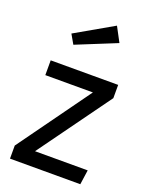

<svg xmlns="http://www.w3.org/2000/svg" viewBox="-150 -876 731 952"><g transform="rotate(20 216.0 -400.5)"><path d="M404 -457 129 -77H407L396 0H25V-69L299 -449H48V-527H404ZM339 -724 127 -638 99 -687 298 -801Z"/></g></svg>

Font: Fira GO
Style: Regular
Weight: 400
Designer: Carrois Corporate
Foundry: Carrois Corporate GbR
Version: Version 0.300